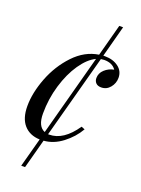

<svg xmlns="http://www.w3.org/2000/svg" viewBox="-165 -781 762 1035"><g transform="rotate(20 216.5 -263.5)"><path d="M425 -443Q425 -412 405 -387.5Q385 -363 354 -363Q334 -363 323.5 -374Q313 -385 313 -402Q313 -430 335 -450.5Q357 -471 388 -477Q367 -508 320 -508Q313 -508 301 -506L172 -28H178Q260 -28 328 -128L348 -120Q318 -68 267.5 -29.5Q217 9 161 13L116 181H94L139 14Q81 12 48 -25.5Q15 -63 15 -133Q15 -209 48.5 -296Q82 -383 143.5 -448Q205 -513 284 -525L333 -708H355L307 -528H317Q363 -528 394 -505Q425 -482 425 -443ZM276 -498Q232 -477 193.5 -421Q155 -365 131.5 -286.5Q108 -208 108 -124Q108 -50 151 -33Z"/></g></svg>

Font: Playfair Display
Style: Italic
Weight: 400
Italic angle: -14°
Designer: Claus Eggers Sørensen
Foundry: Claus Eggers Sørensen
Version: Version 1.200; ttfautohint (v1.6)